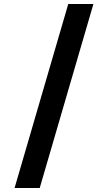

<svg xmlns="http://www.w3.org/2000/svg" viewBox="-20 -813 541 962"><path d="M322 -793H448L179 129H53Z"/></svg>

Font: Noto Sans Bengali SemiCondensed
Style: Bold
Weight: 700
Width: 4
Designer: Jelle Bosma - Monotype Design Team
Foundry: Monotype Imaging Inc.
Version: Version 2.003